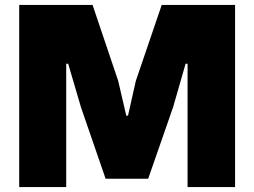

<svg xmlns="http://www.w3.org/2000/svg" viewBox="-20 -760 1033 780"><path d="M58 -740H356L460 -432L493 -290H500L532 -432L637 -740H935V0H742V-501H734L683 -324L582 -34H409L309 -324L257 -501H249V0H58Z"/></svg>

Font: Encode Sans Narrow
Style: Black
Weight: 900
Designer: Pablo Impallari, Andres Torresi
Foundry: Pablo Impallari, Andres Torresi
Version: Version 1.000; ttfautohint (v1.00) -l 8 -r 50 -G 200 -x 14 -